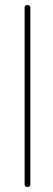

<svg xmlns="http://www.w3.org/2000/svg" viewBox="-20 -752 213 772"><path d="M102 -724V-722V-11Q102 0 90 0Q85 0 82 -3Q79 -6 79 -8V-11V-722Q79 -723 79 -724.5Q79 -726 82 -729Q85 -732 90 -732Q95 -732 98 -729.5Q101 -727 102 -724Z"/></svg>

Font: Sticks
Style: Regular
Weight: 400
Version: Version 1.1